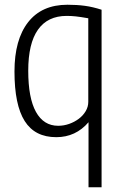

<svg xmlns="http://www.w3.org/2000/svg" viewBox="-20 -569 512 809"><path d="M353 -54Q299 9 217 9Q127 9 84 -59Q41 -127 41 -268Q41 -402 98.5 -475.5Q156 -549 264 -549Q304 -549 337.5 -544.5Q371 -540 408 -528V220H353ZM225 -39Q249 -39 271.5 -47Q294 -55 312 -68.5Q330 -82 341 -100.5Q352 -119 352 -140V-492Q318 -498 299 -500Q280 -502 261 -502Q181 -502 140 -444Q99 -386 99 -271Q99 -156 131.5 -97.5Q164 -39 225 -39Z"/></svg>

Font: Encode Sans Compressed
Style: Light
Weight: 300
Designer: Pablo Impallari, Andres Torresi
Foundry: Pablo Impallari, Andres Torresi
Version: Version 1.000; ttfautohint (v1.00) -l 8 -r 50 -G 200 -x 14 -